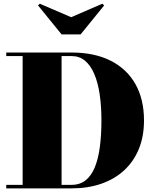

<svg xmlns="http://www.w3.org/2000/svg" viewBox="-20 -1040 854 1060"><path d="M375 -750Q501.5 -750 591 -704.8Q680.5 -659.5 727.8 -575.5Q775 -491.5 775 -375Q775 -287.5 746.8 -218.2Q718.5 -149 666 -100.2Q613.5 -51.5 539.8 -25.8Q466 0 375 0H14.5V-19.5H105V-730.5H14.5V-750ZM320 -19.5H375Q421.5 -19.5 453.2 -45Q485 -70.5 504 -117.8Q523 -165 531.5 -230.2Q540 -295.5 540 -375Q540 -454.5 530.2 -519.8Q520.5 -585 500.2 -632.2Q480 -679.5 449 -705Q418 -730.5 375 -730.5H320ZM320 -850 190 -1010 199.5 -1019.5 373 -945 545 -1019.5 555 -1010 425 -850Z"/></svg>

Font: Bodoni Moda 11pt Black
Style: Regular
Weight: 900
Designer: Owen Earl
Foundry: indestructible type
Version: Version 2.004